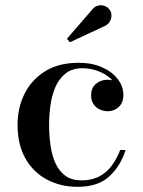

<svg xmlns="http://www.w3.org/2000/svg" viewBox="-20 -713 554 743"><path d="M280.5 10Q214.5 10 161.8 -18Q109 -46 78.5 -99.5Q48 -153 48 -230Q48 -297 75.5 -351.2Q103 -405.5 155.5 -437.8Q208 -470 284 -470Q337 -470 376 -452.2Q415 -434.5 436.2 -406.2Q457.5 -378 457.5 -345.5Q457.5 -316 439.8 -299.2Q422 -282.5 396.5 -282.5Q382.5 -282.5 367.5 -288.8Q352.5 -295 342.5 -309Q332.5 -323 332.5 -344.5Q332.5 -373.5 351.8 -389Q371 -404.5 396.5 -404.5Q420.5 -404.5 438.5 -389.5Q456.5 -374.5 456.5 -345.5H437.5Q437.5 -369 425.2 -388.2Q413 -407.5 392.8 -421Q372.5 -434.5 348 -441.8Q323.5 -449 299.5 -449Q259 -449 233.2 -428.2Q207.5 -407.5 193.8 -374.8Q180 -342 175 -303.8Q170 -265.5 170 -230Q170 -187 175.8 -148.2Q181.5 -109.5 195.5 -79.5Q209.5 -49.5 233.8 -32.2Q258 -15 295 -15Q335.5 -15 364.2 -30.2Q393 -45.5 412.5 -72Q432 -98.5 445 -132.5H466Q446.5 -70.5 402.8 -30.2Q359 10 280.5 10ZM250.5 -549.5 239 -563 336 -675Q347 -689 361 -691.8Q375 -694.5 387.2 -689Q399.5 -683.5 405.5 -673.5Q412 -663.5 411.2 -650.5Q410.5 -637.5 403.2 -627Q396 -616.5 383.5 -611.5Z"/></svg>

Font: Bodoni Moda 11pt Medium
Style: Regular
Weight: 500
Designer: Owen Earl
Foundry: indestructible type
Version: Version 2.004